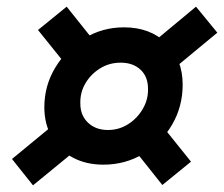

<svg xmlns="http://www.w3.org/2000/svg" viewBox="-20 -601 672 576"><path d="M290 -107Q238 -107 198 -128.5Q158 -150 135.5 -189.5Q113 -229 113 -279Q113 -344 146 -398.5Q179 -453 233 -486Q287 -519 352 -519Q431 -519 479.5 -471Q528 -423 528 -347Q528 -281 496 -226.5Q464 -172 410 -139.5Q356 -107 290 -107ZM79 -45 16 -124 181 -260 245 -181ZM467 -46 366 -173 451 -243 553 -116ZM304 -211Q337 -211 364.5 -228.5Q392 -246 408.5 -274.5Q425 -303 424 -335Q424 -371 401.5 -392Q379 -413 342 -413Q308 -413 280.5 -396Q253 -379 236.5 -351.5Q220 -324 221 -290Q221 -255 244 -233Q267 -211 304 -211ZM197 -383 94 -511 180 -581 283 -452ZM464 -364 402 -443 568 -581 632 -503Z"/></svg>

Font: Piazzolla Thin Black
Style: Italic
Weight: 900
Italic angle: -11.3°
Version: Version 2.005